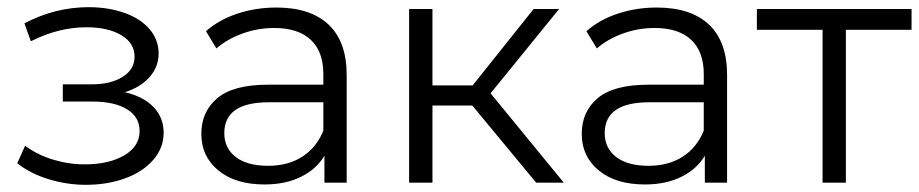

<svg xmlns="http://www.w3.org/2000/svg" viewBox="-20 -509 2562 535"><path d="M219 6Q167 6 116 -9.5Q65 -25 28 -54L50 -103Q83 -78 127 -64.5Q171 -51 216 -51Q283 -51 326 -76Q369 -101 369 -144Q369 -183 334 -204.5Q299 -226 238 -226H155V-274H235Q289 -274 322 -295Q355 -316 355 -351Q355 -389 318 -411Q281 -433 221 -433Q143 -433 66 -394L48 -444Q134 -489 227 -489Q282 -489 327 -473Q372 -457 397 -427.5Q422 -398 422 -360Q422 -323 397 -294.5Q372 -266 328 -252Q380 -240 408 -210.5Q436 -181 436 -139Q436 -97 407 -63.5Q378 -30 328.5 -12Q279 6 219 6Z M946 -300V0H884V-75Q862 -38 819 -16.5Q776 5 717 5Q636 5 588.5 -34Q541 -73 541 -136Q541 -198 585.5 -235.5Q630 -273 727 -273H881V-303Q881 -365 846 -398Q811 -431 744 -431Q698 -431 655.5 -415.5Q613 -400 583 -374L554 -422Q590 -454 641.5 -471Q693 -488 750 -488Q845 -488 895.5 -440.5Q946 -393 946 -300ZM881 -145V-224H729Q605 -224 605 -138Q605 -96 637 -71.5Q669 -47 727 -47Q783 -47 822.5 -72.5Q862 -98 881 -145Z M1296 -215H1185V0H1120V-484H1185V-271H1297L1467 -484H1538L1347 -249L1551 0H1474Z M2006 -300V0H1944V-75Q1922 -38 1879 -16.5Q1836 5 1777 5Q1696 5 1648.5 -34Q1601 -73 1601 -136Q1601 -198 1645.5 -235.5Q1690 -273 1787 -273H1941V-303Q1941 -365 1906 -398Q1871 -431 1804 -431Q1758 -431 1715.5 -415.5Q1673 -400 1643 -374L1614 -422Q1650 -454 1701.5 -471Q1753 -488 1810 -488Q1905 -488 1955.5 -440.5Q2006 -393 2006 -300ZM1941 -145V-224H1789Q1665 -224 1665 -138Q1665 -96 1697 -71.5Q1729 -47 1787 -47Q1843 -47 1882.5 -72.5Q1922 -98 1941 -145Z M2520 -426H2337V0H2272V-426H2089V-484H2520Z"/></svg>

Font: Montserrat Ace
Style: Regular
Weight: 400
Designer: Julieta Ulanovsky
Foundry: Julieta Ulanovsky
Version: Version 1